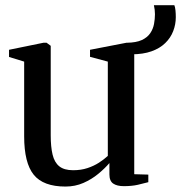

<svg xmlns="http://www.w3.org/2000/svg" viewBox="-20 -692 682 723"><path d="M446.5 9Q420.5 9 406.2 -0.8Q392 -10.5 392 -35.5V-78Q375 -58 350.2 -37.5Q325.5 -17 294.2 -3.2Q263 10.5 226.5 10.5Q143 10.5 107 -34Q71 -78.5 71 -178.5V-460L14 -477.5V-504.5L143.5 -531H155.5L171 -519.5V-182.5Q171 -139 178 -109.8Q185 -80.5 203.2 -65.8Q221.5 -51 255.5 -51Q285 -51 309.2 -59Q333.5 -67 352.8 -79.5Q372 -92 386 -105V-460L319 -478V-504.5L456 -531H468L485.5 -519.5V-36L538.5 -34.5V-6Q522 -1.5 499.2 3.8Q476.5 9 446.5 9ZM475 -487.5 457.5 -531Q493 -531.5 514 -541.2Q535 -551 545.8 -567Q556.5 -583 560 -601.8Q563.5 -620.5 563.5 -638.5Q563.5 -646.5 562.5 -655.2Q561.5 -664 559.5 -672.5H636.5Q639.5 -665.5 640.8 -652.8Q642 -640 642 -627.5Q642 -600 632.2 -574.8Q622.5 -549.5 602.2 -529.8Q582 -510 550.5 -498.8Q519 -487.5 475 -487.5Z"/></svg>

Font: Merriweather 96pt
Style: Regular
Weight: 400
Version: Version 2.100